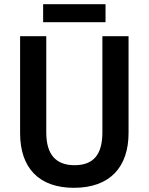

<svg xmlns="http://www.w3.org/2000/svg" viewBox="-20 -887 710 917"><path d="M484 -867H186V-781H484ZM594 -252V-714H469V-255C469 -152 429 -98 336 -98C247 -98 201 -149 201 -254V-714H76V-251C76 -85 166 10 333 10C507 10 594 -91 594 -252Z"/></svg>

Font: Noto Sans Thai Looped SemiCondensed SemiBold
Style: Regular
Weight: 600
Width: 4
Designer: Sasikarn Vongin, Ben Mitchell
Foundry: The Fontpad Ltd
Version: Version 1.001